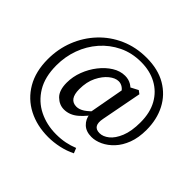

<svg xmlns="http://www.w3.org/2000/svg" viewBox="-177 -801 1140 1140"><g transform="rotate(45 392.5 -231.5)"><path d="M315 -40Q276 -40 245 -70Q214 -100 214 -165Q214 -215 232.5 -263.5Q251 -312 282 -351.5Q313 -391 351.5 -415Q390 -439 431 -439Q461 -439 485 -424.5Q509 -410 530 -378L498 -332Q480 -365 463 -377Q446 -389 427 -389Q399 -389 368.5 -364.5Q338 -340 316 -295.5Q294 -251 294 -190Q294 -104 356 -104Q379 -104 404.5 -120.5Q430 -137 472 -182L479 -166Q442 -108 402 -74Q362 -40 315 -40ZM546 -40Q500 -40 473.5 -65.5Q447 -91 443 -128L437 -140L485 -403L548 -436L568 -421L519 -165Q504 -90 564 -90Q593 -90 622 -113Q651 -136 671 -184.5Q691 -233 691 -308Q691 -389 659 -446Q627 -503 570.5 -533.5Q514 -564 440 -564Q363 -564 300 -533.5Q237 -503 191.5 -451Q146 -399 122 -333Q98 -267 98 -194Q98 -97 137 -32.5Q176 32 241.5 64.5Q307 97 386 97Q427 97 461.5 90Q496 83 528 70L541 102Q501 122 455 132Q409 142 365 142Q270 142 195.5 103.5Q121 65 78.5 -8Q36 -81 36 -184Q36 -270 66 -346Q96 -422 151 -480.5Q206 -539 281 -572Q356 -605 445 -605Q542 -605 609.5 -565.5Q677 -526 712.5 -457.5Q748 -389 748 -301Q748 -236 729.5 -187Q711 -138 680.5 -105.5Q650 -73 614.5 -56.5Q579 -40 546 -40Z"/></g></svg>

Font: Lisu Bosa SemiBold
Style: Regular
Weight: 600
Designer: David Morse, Annie Olsen, Victor Gaultney, Frank Grießhammer (Latin)
Foundry: SIL International
Version: Version 2.000